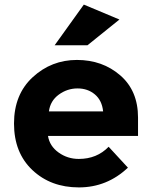

<svg xmlns="http://www.w3.org/2000/svg" viewBox="-20 -808 658 836"><path d="M537 -78Q446 8 323.5 8Q201 8 121 -67.5Q41 -143 41 -270Q41 -397 122.5 -472Q204 -547 315 -547Q426 -547 503.5 -480Q581 -413 581 -296V-216H189Q196 -172 235 -144Q274 -116 323 -116Q402 -116 453 -169ZM193 -323H429Q424 -371 393 -397Q362 -423 317.5 -423Q273 -423 236 -396Q199 -369 193 -323ZM361 -611H218L345 -788L500 -723Z"/></svg>

Font: Montreal
Style: Bold
Weight: 700
Designer: Julieta Ulanovsky, usr_local_share
Foundry: Julieta Ulanovsky, usr_local_share
Version: Version 2.001